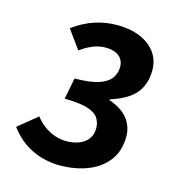

<svg xmlns="http://www.w3.org/2000/svg" viewBox="-100 -738 799 841"><g transform="rotate(15 300.0 -317.5)"><path d="M243.4 12Q201.2 12 160 0Q118.8 -11.9 82.2 -37.2Q45.6 -62.4 16.9 -101.9L103.2 -172.3Q120 -149.6 142.5 -133.1Q164.9 -116.5 190.8 -107.3Q216.7 -98 243.8 -98Q277.8 -98 303.4 -108.4Q328.9 -118.7 343.1 -138.3Q357.4 -157.8 357.4 -185.9Q357.4 -214.1 342.9 -234.1Q328.5 -254.2 292.1 -264.8Q255.7 -275.5 190.3 -275.9L209.2 -372.7Q278.2 -372.7 317.3 -385.7Q356.4 -398.6 372.7 -421.3Q389 -443.9 389 -472.4Q389 -503.7 367.2 -521.2Q345.3 -538.7 306.1 -538.7Q278.6 -538.7 251.2 -528.2Q223.8 -517.7 193 -495.6L132.1 -579.9Q180.3 -615.2 229.1 -631.1Q277.9 -647.1 331.2 -647.1Q389.5 -647.1 434.2 -628.3Q478.8 -609.6 504 -575.5Q529.1 -541.4 529.1 -494.9Q529.1 -433.2 496.1 -391.7Q463.1 -350.2 381.9 -324.3V-320.5Q440.2 -300.2 467.2 -265.1Q494.1 -230 494.1 -185.3Q494.1 -120.6 461.2 -76.8Q428.4 -33 371.6 -10.5Q314.8 12 243.4 12Z"/></g></svg>

Font: SourceCodeVF
Style: Italic
Weight: 200
Italic angle: -11°
Monospace: yes
Designer: Paul D. Hunt, Teo Tuominen
Foundry: Adobe
Version: Version 1.026;hotconv 1.1.0;makeotfexe 2.6.0